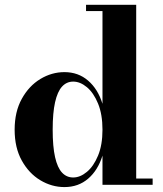

<svg xmlns="http://www.w3.org/2000/svg" viewBox="-20 -770 681 800"><path d="M248.5 9.5Q195.5 9.5 148 -19Q100.5 -47.5 70.8 -101Q41 -154.5 41 -229.5Q41 -304.5 70.8 -358.2Q100.5 -412 148 -440.8Q195.5 -469.5 248.5 -469.5Q306 -469.5 347 -434.2Q388 -399 407 -337.5V-724H338.5V-750H547.5V-26H616V0H407V-121.5Q388 -60.5 347.2 -25.5Q306.5 9.5 248.5 9.5ZM285 -30.5Q314 -30.5 342 -53.8Q370 -77 388.5 -121.5Q407 -166 407 -229.5Q407 -293.5 388.5 -338.5Q370 -383.5 342 -406.8Q314 -430 285 -430Q257.5 -430 238.5 -409.2Q219.5 -388.5 209.5 -344.2Q199.5 -300 199.5 -229.5Q199.5 -159 209.5 -115Q219.5 -71 238.5 -50.8Q257.5 -30.5 285 -30.5Z"/></svg>

Font: Bodoni Moda SC 9pt
Style: Bold
Weight: 700
Designer: Owen Earl
Foundry: indestructible type
Version: Version 2.005